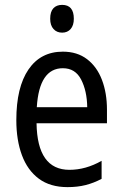

<svg xmlns="http://www.w3.org/2000/svg" viewBox="-20 -758 502 788"><path d="M238 -546Q297 -546 337.5 -515Q378 -484 398.5 -430Q419 -376 419 -308V-252H130Q133 -61 265 -61Q332 -61 397 -98V-24Q365 -7 331.5 1.5Q298 10 257 10Q186 10 139.5 -24.5Q93 -59 70 -121Q47 -183 47 -265Q47 -400 97 -473Q147 -546 238 -546ZM238 -478Q141 -478 131 -318H338Q337 -385 313 -431.5Q289 -478 238 -478ZM235 -738Q283 -738 283 -681Q283 -654 270 -639Q257 -624 235 -624Q213 -624 199.5 -639Q186 -654 186 -681Q186 -710 199 -724Q212 -738 235 -738Z"/></svg>

Font: Noto Sans Gurmukhi Condensed
Style: Regular
Weight: 400
Width: 3
Designer: Jelle Bosma - Monotype Design Team
Foundry: Monotype Imaging Inc.
Version: Version 2.004; ttfautohint (v1.8.4.7-5d5b)